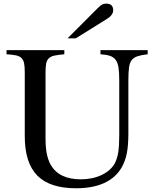

<svg xmlns="http://www.w3.org/2000/svg" viewBox="-20 -1012 845 1048"><path d="M680.7 -283.2Q680.7 -218.8 672.4 -176.3Q664.1 -133.8 644.5 -98.6Q578.1 15.6 394.5 15.6Q252 15.6 183.6 -53.7Q115.2 -123 115.2 -268.6V-616.2Q115.2 -646.5 111.8 -665Q108.4 -683.6 98.1 -694.3Q87.9 -705.1 68.4 -709.5Q48.8 -713.9 15.6 -715.8V-738.3H331.1V-715.8Q296.9 -712.9 276.9 -708.5Q256.8 -704.1 246.1 -693.4Q235.4 -682.6 231.9 -664.6Q228.5 -646.5 228.5 -616.2V-259.8Q228.5 -207 235.4 -172.9Q242.2 -138.7 256.8 -112.3Q302.7 -33.2 420.9 -33.2Q484.4 -33.2 534.2 -56.6Q584 -80.1 606.4 -120.1Q620.1 -146.5 625.5 -181.2Q630.9 -215.8 630.9 -273.4V-574.2Q630.9 -616.2 627 -642.6Q623 -668.9 611.8 -684.6Q600.6 -700.2 580.6 -707Q560.5 -713.9 528.3 -715.8V-738.3H786.1V-715.8Q752 -711.9 731 -705.1Q710 -698.2 698.7 -683.6Q687.5 -668.9 684.1 -642.6Q680.7 -616.2 680.7 -574.2ZM348.6 -802.7 512.7 -966.8Q528.3 -982.4 537.6 -987.3Q546.9 -992.2 559.6 -992.2Q597.7 -992.2 597.7 -956.1Q597.7 -929.7 564.5 -909.2L393.6 -802.7Z"/></svg>

Font: Jomolhari
Style: Regular
Weight: 400
Designer: Christopher J. Fynn
Foundry: Christopher  J.  Fynn (Karma Drubgy¸ Tenzin).
Version: Version 1.000